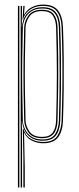

<svg xmlns="http://www.w3.org/2000/svg" viewBox="-20 -626 349 846"><path d="M83 200V65.5L80.5 -58.8H82.8Q91.8 -28.8 115.5 -14.6Q139.2 -0.5 169 -0.5Q216.2 -0.5 233.1 -27.9Q250 -55.2 251.5 -95Q254 -171.5 254.8 -237.9Q255.5 -304.2 254.8 -369.1Q254 -434 251.5 -506Q250 -548.5 232.1 -574.2Q214.2 -600 169 -600Q134.5 -600 110.9 -582.5Q87.2 -565 81 -539.2H79.5L82.8 -600H88.5L88.2 -594.8L85.8 -562.2H87.2Q97.5 -582.2 119.8 -594Q142 -605.8 170 -605.8Q216.5 -605.8 236.1 -579.4Q255.8 -553 257.5 -506Q260.2 -432.5 260.9 -366.2Q261.5 -300 260.8 -234.2Q260 -168.5 257.5 -95Q256 -48.2 236.4 -21.5Q216.8 5.2 170 5.2Q143.5 5.2 120.8 -6.1Q98 -17.5 87.5 -40H86L89.2 112.5V200ZM59 200V-600H65.2V200ZM71.2 200V-600H77.2L75.8 -508.5H77.2Q79.5 -548 104.1 -571.1Q128.8 -594.2 168.2 -594.2Q207.8 -594.2 226 -571.6Q244.2 -549 245.5 -505.5Q248 -436 248.6 -369.5Q249.2 -303 248.6 -235.5Q248 -168 245.5 -95Q244.2 -53.8 226.9 -29.9Q209.5 -6 167.5 -6Q128 -5.8 104.4 -29.4Q80.8 -53 77.8 -91.2H76.2L77.2 8V200ZM166.8 -11.5Q208 -11.5 223.1 -35.4Q238.2 -59.2 239.5 -94.8Q242.8 -200 242.9 -298.1Q243 -396.2 239.5 -505Q238.2 -546.5 221.1 -567.5Q204 -588.5 166.5 -588.5Q136.2 -588.5 117.5 -575.6Q98.8 -562.8 89.9 -543.5Q81 -524.2 80.5 -505Q78.8 -433.2 78 -367.1Q77.2 -301 77.9 -234.8Q78.5 -168.5 80.5 -96Q81.2 -77 90.1 -57.4Q99 -37.8 117.8 -24.6Q136.5 -11.5 166.8 -11.5ZM166 -17Q123.2 -17 105.2 -42.5Q87.2 -68 86.5 -96Q84.5 -165.2 83.8 -231.6Q83 -298 83.8 -365.1Q84.5 -432.2 86.5 -504.2Q87.2 -533 105.5 -558Q123.8 -583 165.5 -583Q202.2 -583 217.4 -562Q232.5 -541 233.5 -505.2Q235.8 -434.2 236.4 -367.8Q237 -301.2 236.2 -234.4Q235.5 -167.5 233.5 -95.2Q232.2 -55.8 216 -36.4Q199.8 -17 166 -17ZM165.8 -22.8Q198.8 -22.8 212.5 -42.1Q226.2 -61.5 227.2 -95.2Q230.5 -202.5 230.5 -299.4Q230.5 -396.2 227.2 -505Q226.2 -538.5 212.5 -557.9Q198.8 -577.2 165.2 -577.2Q126.8 -577.2 110.1 -554Q93.5 -530.8 92.5 -504.2Q90.5 -434.5 89.8 -367.2Q89 -300 89.8 -232.8Q90.5 -165.5 92.5 -96Q93.5 -69.2 110.2 -46Q127 -22.8 165.8 -22.8Z"/></svg>

Font: Big Shoulders Inline Display Thin ExtraLight
Style: Regular
Weight: 250
Version: Version 2.002